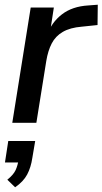

<svg xmlns="http://www.w3.org/2000/svg" viewBox="-20 -520 434 813"><path d="M32 0 110 -488H208L190 -371H179Q198 -425 242 -459Q286 -493 354 -497L394 -500L393 -414L326 -407Q277 -403 246 -385Q215 -367 199 -336Q183 -305 176 -262L134 0ZM44 273 11 241Q37 220 46 200.5Q55 181 59 155L80 168H1L15 77H129L117 148Q111 189 95 219Q79 249 44 273Z"/></svg>

Font: Nunito Sans 12pt SemiBold
Style: Italic
Weight: 600
Italic angle: -9°
Designer: Vernon Adams
Foundry: Vernon Adams
Version: Version 3.101;gftools[0.9.27]